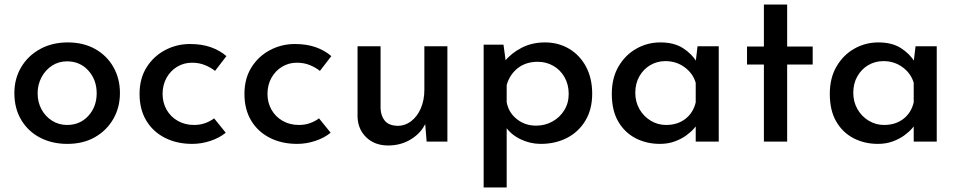

<svg xmlns="http://www.w3.org/2000/svg" viewBox="-20 -621 4207 842"><path d="M43 -213Q43 -276 73 -326.5Q103 -377 156 -406Q209 -435 277 -435Q346 -435 397.5 -406Q449 -377 477.5 -326.5Q506 -276 506 -213Q506 -150 477 -99.5Q448 -49 396.5 -19.5Q345 10 275 10Q209 10 156.5 -17Q104 -44 73.5 -94.5Q43 -145 43 -213ZM145 -212Q145 -173 162 -141.5Q179 -110 208.5 -91.5Q238 -73 274 -73Q331 -73 367.5 -113Q404 -153 404 -212Q404 -271 367.5 -311.5Q331 -352 274 -352Q237 -352 208 -333Q179 -314 162 -282Q145 -250 145 -212Z M970 -39Q942 -16 902.5 -3Q863 10 823 10Q755 10 702.5 -17Q650 -44 621 -93Q592 -142 592 -209Q592 -277 623 -326Q654 -375 704.5 -401.5Q755 -428 813 -428Q865 -428 904.5 -414Q944 -400 973 -375L923 -310Q906 -324 880 -335Q854 -346 822 -346Q786 -346 756.5 -328Q727 -310 710 -279Q693 -248 693 -209Q693 -171 710.5 -140Q728 -109 759.5 -91Q791 -73 831 -73Q857 -73 879.5 -81Q902 -89 919 -102Z M1430 -39Q1402 -16 1362.5 -3Q1323 10 1283 10Q1215 10 1162.5 -17Q1110 -44 1081 -93Q1052 -142 1052 -209Q1052 -277 1083 -326Q1114 -375 1164.5 -401.5Q1215 -428 1273 -428Q1325 -428 1364.5 -414Q1404 -400 1433 -375L1383 -310Q1366 -324 1340 -335Q1314 -346 1282 -346Q1246 -346 1216.5 -328Q1187 -310 1170 -279Q1153 -248 1153 -209Q1153 -171 1170.5 -140Q1188 -109 1219.5 -91Q1251 -73 1291 -73Q1317 -73 1339.5 -81Q1362 -89 1379 -102Z M1682 17Q1624 17 1587 -18Q1550 -53 1548 -108V-418H1649V-144Q1651 -111 1668 -91Q1685 -71 1722 -69Q1756 -69 1783 -89.5Q1810 -110 1825.5 -146Q1841 -182 1841 -227V-418H1942V0H1851L1843 -98L1847 -82Q1828 -39 1783.5 -11Q1739 17 1682 17Z M2351 10Q2305 10 2262.5 -10.5Q2220 -31 2196 -67L2202 -98V201H2101V-425H2188L2202 -322L2192 -351Q2222 -388 2267.5 -411.5Q2313 -435 2370 -435Q2429 -435 2476 -407Q2523 -379 2550 -328.5Q2577 -278 2577 -210Q2577 -142 2547.5 -92.5Q2518 -43 2467 -16.5Q2416 10 2351 10ZM2331 -70Q2370 -70 2402.5 -88Q2435 -106 2454.5 -137.5Q2474 -169 2474 -209Q2474 -250 2456 -282Q2438 -314 2407 -332Q2376 -350 2338 -350Q2286 -350 2250.5 -322Q2215 -294 2202 -248V-173Q2210 -128 2246 -99Q2282 -70 2331 -70Z M2874 10Q2815 10 2767 -15Q2719 -40 2691 -88.5Q2663 -137 2663 -209Q2663 -279 2692.5 -329.5Q2722 -380 2770.5 -407.5Q2819 -435 2876 -435Q2936 -435 2975 -410Q3014 -385 3035 -350L3029 -334L3039 -418H3132V0H3031V-106L3041 -81Q3037 -73 3024 -58Q3011 -43 2990 -27.5Q2969 -12 2939.5 -1Q2910 10 2874 10ZM2901 -73Q2951 -73 2985.5 -99.5Q3020 -126 3031 -172V-258Q3019 -299 2982.5 -326Q2946 -353 2898 -353Q2862 -353 2832 -335.5Q2802 -318 2784 -286.5Q2766 -255 2766 -214Q2766 -174 2784.5 -142Q2803 -110 2834 -91.5Q2865 -73 2901 -73Z M3330 -601H3432V-417H3544V-338H3432V0H3330V-338H3256V-417H3330Z M3830 10Q3771 10 3723 -15Q3675 -40 3647 -88.5Q3619 -137 3619 -209Q3619 -279 3648.5 -329.5Q3678 -380 3726.5 -407.5Q3775 -435 3832 -435Q3892 -435 3931 -410Q3970 -385 3991 -350L3985 -334L3995 -418H4088V0H3987V-106L3997 -81Q3993 -73 3980 -58Q3967 -43 3946 -27.5Q3925 -12 3895.5 -1Q3866 10 3830 10ZM3857 -73Q3907 -73 3941.5 -99.5Q3976 -126 3987 -172V-258Q3975 -299 3938.5 -326Q3902 -353 3854 -353Q3818 -353 3788 -335.5Q3758 -318 3740 -286.5Q3722 -255 3722 -214Q3722 -174 3740.5 -142Q3759 -110 3790 -91.5Q3821 -73 3857 -73Z"/></svg>

Font: Reem Kufi
Style: Regular
Weight: 400
Designer: Khaled Hosny
Version: Version 1.6